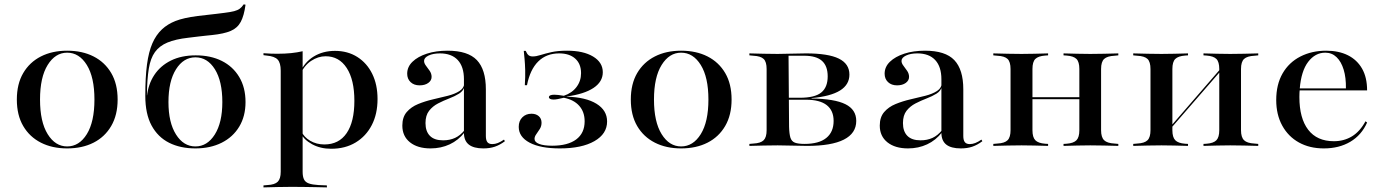

<svg xmlns="http://www.w3.org/2000/svg" viewBox="-20 -655 6209 862"><path d="M281.5 11.3Q214.5 11.3 163.7 -14.5Q112.9 -40.3 84.3 -89.1Q55.6 -137.9 55.6 -208.1Q55.6 -278.2 84.3 -327Q112.9 -375.8 163.7 -401.6Q214.5 -427.4 281.5 -427.4Q349.2 -427.4 400 -401.6Q450.8 -375.8 479.4 -327Q508.1 -278.2 508.1 -208.1Q508.1 -138.7 479.4 -89.5Q450.8 -40.3 400 -14.5Q349.2 11.3 281.5 11.3ZM281.5 2.4Q335.5 2.4 369.8 -52.8Q404 -108.1 404 -208.1Q404 -308.1 369.8 -363.3Q335.5 -418.5 281.5 -418.5Q228.2 -418.5 194 -363.3Q159.7 -308.1 159.7 -208.1Q159.7 -108.1 194 -52.8Q228.2 2.4 281.5 2.4Z M857.3 11.3Q789.5 11.3 739.1 -14.1Q688.7 -39.5 660.5 -91.5Q632.3 -143.5 632.3 -225Q632.3 -308.1 639.9 -365.3Q647.6 -422.6 664.1 -460.5Q680.6 -498.4 707.3 -523.4Q732.3 -546.8 768.1 -560.9Q804 -575 866.9 -583.1Q885.5 -585.5 908.5 -587.9Q931.5 -590.3 953.6 -593.1Q975.8 -596 989.5 -597.6Q1015.3 -600.8 1031 -604.8Q1046.8 -608.9 1056.5 -616.1Q1066.1 -623.4 1074.2 -635.5L1082.3 -633.9Q1075.8 -584.7 1060.9 -556.9Q1046 -529 1015.7 -516.1Q985.5 -503.2 931.5 -497.6Q923.4 -496.8 907.7 -495.2Q891.9 -493.5 871 -491.1Q850 -488.7 825 -485.5Q767.7 -479 731.9 -464.1Q696 -449.2 675.8 -421.4Q655.6 -393.5 648 -346.4Q640.3 -299.2 639.5 -227.4H645.2L639.5 -221Q645.2 -276.6 672.6 -318.1Q700 -359.7 747.2 -383.1Q794.4 -406.5 858.9 -406.5Q925.8 -406.5 975.8 -381.5Q1025.8 -356.5 1054 -309.3Q1082.3 -262.1 1082.3 -196.8Q1082.3 -133.1 1054 -86.3Q1025.8 -39.5 975 -14.1Q924.2 11.3 857.3 11.3ZM857.3 2.4Q910.5 2.4 944.4 -51.2Q978.2 -104.8 978.2 -196.8Q978.2 -290.3 944.8 -344Q911.3 -397.6 857.3 -397.6Q804 -397.6 770.2 -344Q736.3 -290.3 736.3 -196.8Q736.3 -104.8 770.2 -51.2Q804 2.4 857.3 2.4Z M1289.5 183.9Q1255.6 183.9 1227 184.7Q1198.4 185.5 1162.9 186.3V177.4L1180.6 175.8Q1213.7 174.2 1227 160.9Q1240.3 147.6 1240.3 116.1V-207.3H1338.7V116.1Q1338.7 137.9 1344.8 150.4Q1350.8 162.9 1366.5 168.5Q1382.3 174.2 1409.7 175.8L1447.6 177.4V186.3Q1417.7 185.5 1391.9 185.1Q1366.1 184.7 1341.5 184.3Q1316.9 183.9 1289.5 183.9ZM1483.9 -426.6Q1541.1 -426.6 1584.3 -399.2Q1627.4 -371.8 1651.2 -323.4Q1675 -275 1675 -210.5Q1675 -143.5 1649.2 -93.5Q1623.4 -43.5 1576.6 -15.3Q1529.8 12.9 1466.9 12.9Q1418.5 12.9 1381.5 -7.3Q1344.4 -27.4 1331.5 -55.6L1333.9 -64.5Q1344.4 -39.5 1372.6 -23Q1400.8 -6.5 1436.3 -6.5Q1501.6 -6.5 1536.3 -57.3Q1571 -108.1 1571 -202.4Q1571 -296.8 1536.7 -349.6Q1502.4 -402.4 1441.9 -402.4Q1408.1 -402.4 1376.6 -381.5Q1345.2 -360.5 1327.4 -319.4L1325.8 -327.4Q1346.8 -375.8 1388.3 -401.2Q1429.8 -426.6 1483.9 -426.6ZM1240.3 -207.3V-337.9Q1240.3 -372.6 1226.6 -387.5Q1212.9 -402.4 1176.6 -405.6L1162.9 -407.3V-416.1Q1184.7 -414.5 1197.6 -414.1Q1210.5 -413.7 1226.6 -413.7Q1258.9 -413.7 1286.7 -416.5Q1314.5 -419.4 1338.7 -425V-416.1V-207.3Z M2062.9 -207.3V-299.2Q2062.9 -355.6 2035.1 -385.5Q2007.3 -415.3 1954.8 -415.3Q1924.2 -415.3 1904 -405.6Q1883.9 -396 1883.9 -381.5Q1883.9 -371 1892.3 -360.1Q1900.8 -349.2 1909.3 -336.7Q1917.7 -324.2 1917.7 -309.7Q1917.7 -293.5 1902.8 -282.7Q1887.9 -271.8 1863.7 -271.8Q1838.7 -271.8 1823.4 -286.3Q1808.1 -300.8 1808.1 -324.2Q1808.1 -354.8 1831.9 -377.8Q1855.6 -400.8 1896.4 -414.1Q1937.1 -427.4 1989.5 -427.4Q2080.6 -427.4 2121 -385.1Q2161.3 -342.7 2161.3 -254V-207.3ZM1912.9 11.3Q1854.8 11.3 1820.6 -16.1Q1786.3 -43.5 1786.3 -91.1Q1786.3 -129 1806 -152Q1825.8 -175 1857.3 -187.9Q1888.7 -200.8 1923.8 -208.9Q1958.9 -216.9 1990.7 -225Q2022.6 -233.1 2043.1 -246.4Q2063.7 -259.7 2064.5 -282.3L2065.3 -266.9Q2060.5 -246.8 2041.1 -234.7Q2021.8 -222.6 1996.4 -212.9Q1971 -203.2 1946.8 -190.7Q1922.6 -178.2 1906.5 -157.7Q1890.3 -137.1 1890.3 -102.4Q1890.3 -65.3 1910.1 -45.2Q1929.8 -25 1969.4 -25Q1999.2 -25 2023 -35.9Q2046.8 -46.8 2066.1 -71V-61.3Q2037.9 -25 1998.8 -6.9Q1959.7 11.3 1912.9 11.3ZM2161.3 -44.4Q2161.3 -25.8 2168.1 -16.9Q2175 -8.1 2190.3 -8.1Q2202.4 -8.1 2214.9 -12.9Q2227.4 -17.7 2242.7 -28.2L2246.8 -21Q2224.2 -4 2201.6 3.6Q2179 11.3 2150 11.3Q2106.5 11.3 2084.7 -6Q2062.9 -23.4 2062.9 -58.9V-207.3H2161.3Z M2493.5 11.3Q2406.5 11.3 2357.7 -14.5Q2308.9 -40.3 2308.9 -85.5Q2308.9 -112.1 2325 -128.2Q2341.1 -144.4 2366.1 -144.4Q2386.3 -144.4 2398.8 -133.5Q2411.3 -122.6 2411.3 -104Q2411.3 -88.7 2403.6 -76.2Q2396 -63.7 2387.9 -52.8Q2379.8 -41.9 2379.8 -31.5Q2379.8 -16.9 2400.4 -8.9Q2421 -0.8 2458.9 -0.8Q2529 -0.8 2566.9 -29Q2604.8 -57.3 2604.8 -110.5Q2604.8 -152.4 2580.6 -179.8Q2556.5 -207.3 2511.3 -216.1Q2494.4 -212.1 2483.9 -210.1Q2473.4 -208.1 2465.3 -208.1Q2455.6 -208.1 2450 -210.9Q2444.4 -213.7 2444.4 -218.5Q2444.4 -224.2 2450.8 -227Q2457.3 -229.8 2468.5 -229.8Q2476.6 -229.8 2486.7 -228.6Q2496.8 -227.4 2511.3 -225Q2547.6 -237.1 2568.1 -264.1Q2588.7 -291.1 2588.7 -326.6Q2588.7 -368.5 2562.5 -391.9Q2536.3 -415.3 2490.3 -415.3Q2433.1 -415.3 2396.4 -379Q2359.7 -342.7 2346 -272.6H2336.3Q2338.7 -311.3 2337.9 -339.9Q2337.1 -368.5 2335.1 -389.9Q2333.1 -411.3 2331.5 -426.6H2340.3Q2346 -412.9 2352.8 -407.3Q2359.7 -401.6 2371.8 -401.6Q2387.1 -401.6 2407.3 -408.1Q2427.4 -414.5 2456 -421Q2484.7 -427.4 2525.8 -427.4Q2599.2 -427.4 2642.7 -401.2Q2686.3 -375 2686.3 -330.6Q2686.3 -287.9 2644.4 -260.1Q2602.4 -232.3 2524.2 -221.8V-221Q2610.5 -218.5 2658.1 -189.1Q2705.6 -159.7 2705.6 -109.7Q2705.6 -54 2648.8 -21.4Q2591.9 11.3 2493.5 11.3Z M3037.9 11.3Q2971 11.3 2920.2 -14.5Q2869.4 -40.3 2840.7 -89.1Q2812.1 -137.9 2812.1 -208.1Q2812.1 -278.2 2840.7 -327Q2869.4 -375.8 2920.2 -401.6Q2971 -427.4 3037.9 -427.4Q3105.6 -427.4 3156.5 -401.6Q3207.3 -375.8 3235.9 -327Q3264.5 -278.2 3264.5 -208.1Q3264.5 -138.7 3235.9 -89.5Q3207.3 -40.3 3156.5 -14.5Q3105.6 11.3 3037.9 11.3ZM3037.9 2.4Q3091.9 2.4 3126.2 -52.8Q3160.5 -108.1 3160.5 -208.1Q3160.5 -308.1 3126.2 -363.3Q3091.9 -418.5 3037.9 -418.5Q2984.7 -418.5 2950.4 -363.3Q2916.1 -308.1 2916.1 -208.1Q2916.1 -108.1 2950.4 -52.8Q2984.7 2.4 3037.9 2.4Z M3471 -2.4Q3437.9 -2.4 3408.9 -1.6Q3379.8 -0.8 3344.4 0V-8.9L3362.1 -10.5Q3395.2 -12.1 3408.5 -25.4Q3421.8 -38.7 3421.8 -70.2V-345.2Q3421.8 -377.4 3408.5 -390.3Q3395.2 -403.2 3362.1 -404.8L3344.4 -406.5V-415.3Q3379.8 -414.5 3408.9 -413.7Q3437.9 -412.9 3471 -412.9Q3504 -412.9 3535.1 -414.1Q3566.1 -415.3 3598.4 -415.3Q3698.4 -415.3 3746 -391.9Q3793.5 -368.5 3793.5 -320.2Q3793.5 -275 3751.6 -248.8Q3709.7 -222.6 3623.4 -214.5V-212.9Q3727.4 -211.3 3775.8 -187.1Q3824.2 -162.9 3824.2 -112.1Q3824.2 -56.5 3768.5 -28.2Q3712.9 0 3603.2 0Q3572.6 0 3538.7 -1.2Q3504.8 -2.4 3471.8 -2.4ZM3522.6 -86.3Q3523.4 -54 3528.6 -37.1Q3533.9 -20.2 3548.8 -14.5Q3563.7 -8.9 3592.7 -8.9H3591.9Q3656.5 -8.9 3689.5 -35.5Q3722.6 -62.1 3722.6 -112.1Q3722.6 -158.9 3691.5 -183.1Q3660.5 -207.3 3598.4 -207.3H3492.7V-216.1H3571Q3637.9 -216.1 3666.9 -239.5Q3696 -262.9 3696 -312.1Q3696 -358.9 3670.2 -381.9Q3644.4 -404.8 3590.3 -404.8H3517.7L3520.2 -406.5Z M4206.5 -207.3V-299.2Q4206.5 -355.6 4178.6 -385.5Q4150.8 -415.3 4098.4 -415.3Q4067.7 -415.3 4047.6 -405.6Q4027.4 -396 4027.4 -381.5Q4027.4 -371 4035.9 -360.1Q4044.4 -349.2 4052.8 -336.7Q4061.3 -324.2 4061.3 -309.7Q4061.3 -293.5 4046.4 -282.7Q4031.5 -271.8 4007.3 -271.8Q3982.3 -271.8 3966.9 -286.3Q3951.6 -300.8 3951.6 -324.2Q3951.6 -354.8 3975.4 -377.8Q3999.2 -400.8 4039.9 -414.1Q4080.6 -427.4 4133.1 -427.4Q4224.2 -427.4 4264.5 -385.1Q4304.8 -342.7 4304.8 -254V-207.3ZM4056.5 11.3Q3998.4 11.3 3964.1 -16.1Q3929.8 -43.5 3929.8 -91.1Q3929.8 -129 3949.6 -152Q3969.4 -175 4000.8 -187.9Q4032.3 -200.8 4067.3 -208.9Q4102.4 -216.9 4134.3 -225Q4166.1 -233.1 4186.7 -246.4Q4207.3 -259.7 4208.1 -282.3L4208.9 -266.9Q4204 -246.8 4184.7 -234.7Q4165.3 -222.6 4139.9 -212.9Q4114.5 -203.2 4090.3 -190.7Q4066.1 -178.2 4050 -157.7Q4033.9 -137.1 4033.9 -102.4Q4033.9 -65.3 4053.6 -45.2Q4073.4 -25 4112.9 -25Q4142.7 -25 4166.5 -35.9Q4190.3 -46.8 4209.7 -71V-61.3Q4181.5 -25 4142.3 -6.9Q4103.2 11.3 4056.5 11.3ZM4304.8 -44.4Q4304.8 -25.8 4311.7 -16.9Q4318.5 -8.1 4333.9 -8.1Q4346 -8.1 4358.5 -12.9Q4371 -17.7 4386.3 -28.2L4390.3 -21Q4367.7 -4 4345.2 3.6Q4322.6 11.3 4293.5 11.3Q4250 11.3 4228.2 -6Q4206.5 -23.4 4206.5 -58.9V-207.3H4304.8Z M4875 -2.4Q4843.5 -2.4 4816.5 -1.6Q4789.5 -0.8 4754.8 0V-8.9L4768.5 -9.7Q4800 -12.1 4812.9 -25.4Q4825.8 -38.7 4825.8 -70.2V-207.3H4923.4V-70.2Q4923.4 -38.7 4937.1 -25.4Q4950.8 -12.1 4983.9 -10.5L5000.8 -8.9V0Q4966.1 -0.8 4937.1 -1.6Q4908.1 -2.4 4875 -2.4ZM4566.1 -2.4Q4533.1 -2.4 4504 -1.6Q4475 -0.8 4439.5 0V-8.9L4457.3 -10.5Q4490.3 -12.1 4503.6 -25.4Q4516.9 -38.7 4516.9 -70.2V-345.2Q4516.9 -377.4 4503.6 -390.3Q4490.3 -403.2 4457.3 -404.8L4439.5 -406.5V-415.3Q4475 -414.5 4504 -413.7Q4533.1 -412.9 4566.1 -412.9Q4597.6 -412.9 4624.6 -413.7Q4651.6 -414.5 4685.5 -415.3V-406.5L4672.6 -405.6Q4641.1 -403.2 4628.2 -390.3Q4615.3 -377.4 4615.3 -345.2V-70.2Q4615.3 -38.7 4628.2 -25.4Q4641.1 -12.1 4672.6 -9.7L4685.5 -8.9V0Q4651.6 -0.8 4624.6 -1.6Q4597.6 -2.4 4566.1 -2.4ZM4825.8 -207.3V-345.2Q4825.8 -377.4 4812.9 -390.3Q4800 -403.2 4768.5 -405.6L4754.8 -406.5V-415.3Q4789.5 -414.5 4816.5 -413.7Q4843.5 -412.9 4875 -412.9Q4908.1 -412.9 4937.1 -413.7Q4966.1 -414.5 5000.8 -415.3V-406.5L4983.9 -404.8Q4950.8 -403.2 4937.1 -390.3Q4923.4 -377.4 4923.4 -345.2V-207.3ZM4581.5 -209.7V-218.5H4860.5V-209.7Z M5503.2 -2.4Q5471.8 -2.4 5444.8 -1.6Q5417.7 -0.8 5383.1 0V-8.9L5396.8 -9.7Q5428.2 -12.1 5441.1 -25.4Q5454 -38.7 5454 -70.2V-207.3H5551.6V-70.2Q5551.6 -38.7 5565.3 -25.4Q5579 -12.1 5612.1 -10.5L5629 -8.9V0Q5594.4 -0.8 5565.3 -1.6Q5536.3 -2.4 5503.2 -2.4ZM5194.4 -2.4Q5161.3 -2.4 5132.3 -1.6Q5103.2 -0.8 5067.7 0V-8.9L5085.5 -10.5Q5118.5 -12.1 5131.9 -25.4Q5145.2 -38.7 5145.2 -70.2V-345.2Q5145.2 -377.4 5131.9 -390.3Q5118.5 -403.2 5085.5 -404.8L5067.7 -406.5V-415.3Q5103.2 -414.5 5132.3 -413.7Q5161.3 -412.9 5194.4 -412.9Q5225.8 -412.9 5252.8 -413.7Q5279.8 -414.5 5313.7 -415.3V-406.5L5300.8 -405.6Q5269.4 -403.2 5256.5 -390.3Q5243.5 -377.4 5243.5 -345.2V-70.2Q5243.5 -38.7 5256.5 -25.4Q5269.4 -12.1 5300.8 -9.7L5313.7 -8.9V0Q5279.8 -0.8 5252.8 -1.6Q5225.8 -2.4 5194.4 -2.4ZM5454 -207.3V-345.2Q5454 -377.4 5441.1 -390.3Q5428.2 -403.2 5396.8 -405.6L5383.1 -406.5V-415.3Q5417.7 -414.5 5444.8 -413.7Q5471.8 -412.9 5503.2 -412.9Q5536.3 -412.9 5565.3 -413.7Q5594.4 -414.5 5629 -415.3V-406.5L5612.1 -404.8Q5579 -403.2 5565.3 -390.3Q5551.6 -377.4 5551.6 -345.2V-207.3ZM5204.8 -41.9 5204 -50.8 5484.7 -375 5486.3 -366.1Z M5923.4 11.3Q5859.7 11.3 5811.7 -15.3Q5763.7 -41.9 5736.7 -91.1Q5709.7 -140.3 5709.7 -205.6Q5709.7 -275.8 5738.3 -325.4Q5766.9 -375 5818.1 -401.2Q5869.4 -427.4 5933.9 -427.4Q5990.3 -427.4 6031.5 -406.9Q6072.6 -386.3 6095.2 -346.8Q6117.7 -307.3 6117.7 -249.2H5777.4L5775.8 -258.1H6022.6Q6023.4 -306.5 6012.5 -342.3Q6001.6 -378.2 5980.6 -398.4Q5959.7 -418.5 5929.8 -418.5Q5884.7 -418.5 5853.2 -377.4Q5821.8 -336.3 5815.3 -256.5V-254.8Q5814.5 -246.8 5814.1 -238.3Q5813.7 -229.8 5813.7 -219.4Q5813.7 -124.2 5853.2 -72.6Q5892.7 -21 5968.5 -21Q6013.7 -21 6049.6 -42.7Q6085.5 -64.5 6110.5 -110.5L6117.7 -104.8Q6092.7 -48.4 6042.3 -18.5Q5991.9 11.3 5923.4 11.3Z"/></svg>

Font: Playfair 144pt SemiExpanded SemiBold
Style: Regular
Weight: 600
Width: 6
Designer: Claus Eggers Sørensen
Foundry: Claus Eggers Sørensen
Version: Version 2.203